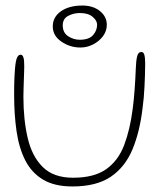

<svg xmlns="http://www.w3.org/2000/svg" viewBox="-20 -644 598 693"><path d="M241.5 29Q176.5 29 135.2 4.2Q94 -20.5 71.2 -65.2Q48.5 -110 39.8 -170Q31 -230 31 -301Q31 -317 31.2 -333.8Q31.5 -350.5 32.2 -366.5Q33 -382.5 34 -394.5Q36.5 -425.5 41.5 -436Q46.5 -446.5 54 -446.5Q60 -446.5 63 -440.5Q66 -434.5 66.8 -425Q67.5 -415.5 67.5 -405Q67.5 -397 67 -383.2Q66.5 -369.5 66 -353.5Q65.5 -337.5 65 -322Q64.5 -306.5 64.5 -294.5Q64.5 -212 80 -145.8Q95.5 -79.5 134.5 -41Q173.5 -2.5 243.5 -2.5Q320 -2.5 363.5 -33.5Q407 -64.5 428.2 -120.5Q449.5 -176.5 459 -251.5Q461 -267 462.8 -284.2Q464.5 -301.5 465.8 -319.5Q467 -337.5 468.2 -356.2Q469.5 -375 470 -393.5Q471 -425 475 -440.8Q479 -456.5 490 -456.5Q498 -456.5 501 -446Q504 -435.5 504 -414.5Q504 -393 503.2 -372Q502.5 -351 501.5 -330.8Q500.5 -310.5 498.8 -291Q497 -271.5 494.5 -253Q484.5 -168 458 -104.5Q431.5 -41 379.8 -6Q328 29 241.5 29ZM270.5 -472.5Q232.5 -472.5 201.5 -493.8Q170.5 -515 170.5 -548.5Q170.5 -582.5 199.8 -603.2Q229 -624 277.5 -624Q316 -624 340.8 -604Q365.5 -584 365.5 -554.5Q365.5 -532 351.8 -513.5Q338 -495 316.2 -483.8Q294.5 -472.5 270.5 -472.5ZM268 -500.5Q301 -500.5 315.8 -517.2Q330.5 -534 330.5 -555Q330.5 -569.5 314.5 -583.2Q298.5 -597 268 -597Q246 -597 226.2 -586.8Q206.5 -576.5 206.5 -552.5Q206.5 -526 226 -513.2Q245.5 -500.5 268 -500.5Z"/></svg>

Font: Gluten Thin Thin
Style: Regular
Weight: 250
Version: Version 1.300